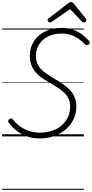

<svg xmlns="http://www.w3.org/2000/svg" viewBox="-20 -1276 860 1796"><path d="M353 19Q294 19 246.5 4Q199 -11 162.5 -34Q126 -57 100.5 -83Q75 -109 60 -131Q54 -139 56.5 -146.5Q59 -154 67 -161Q79 -170 86 -168.5Q93 -167 98 -161Q122 -130 158.5 -101Q195 -72 244 -53.5Q293 -35 353 -35Q413 -35 465 -52Q517 -69 555 -101.5Q593 -134 614.5 -179Q636 -224 636 -278Q636 -316 624 -346.5Q612 -377 588 -401.5Q564 -426 530.5 -449Q497 -472 453 -497Q423 -514 394 -532.5Q365 -551 340.5 -572.5Q316 -594 298 -620Q280 -646 269.5 -679Q259 -712 259 -752Q259 -811 280.5 -859Q302 -907 342 -942Q382 -977 436.5 -996Q491 -1015 556 -1015Q614 -1015 660.5 -999Q707 -983 745 -955Q783 -927 814 -892Q822 -883 820 -875.5Q818 -868 809 -860Q801 -854 793 -854Q785 -854 776 -861Q749 -888 718 -911Q687 -934 647.5 -948Q608 -962 553 -962Q503 -962 460 -947.5Q417 -933 385 -905.5Q353 -878 334.5 -839.5Q316 -801 316 -754Q316 -715 327.5 -685.5Q339 -656 360.5 -632.5Q382 -609 414 -587Q446 -565 487 -541Q528 -517 565 -492Q602 -467 631.5 -437Q661 -407 677.5 -368.5Q694 -330 694 -279Q694 -215 668 -160.5Q642 -106 595 -66Q548 -26 486 -3.5Q424 19 353 19ZM446 -1066Q438 -1066 431.5 -1073Q425 -1080 425 -1087Q425 -1093 427.5 -1096.5Q430 -1100 434 -1104L615 -1243Q624 -1250 631 -1253Q638 -1256 646 -1256Q653 -1256 659 -1252.5Q665 -1249 670 -1242L783 -1102Q786 -1098 787 -1093.5Q788 -1089 788 -1086Q788 -1077 780 -1071.5Q772 -1066 764 -1066Q759 -1066 754 -1068.5Q749 -1071 745 -1076L636 -1191L468 -1075Q461 -1070 456.5 -1068Q452 -1066 446 -1066ZM0 490H764V500H0ZM0 -20H764V0H0ZM0 -505H764V-500H0ZM0 -1010H764V-1000H0Z"/></svg>

Font: Playwrite US Trad Guides
Style: Regular
Weight: 400
Designer: Veronika Burian, José Scaglione
Foundry: TypeTogether
Version: Version 1.003